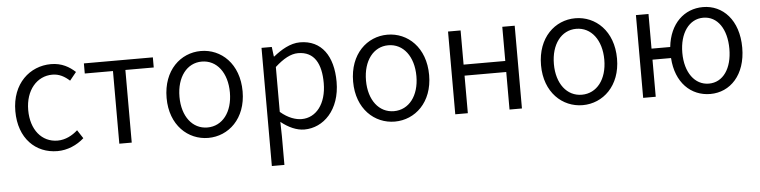

<svg xmlns="http://www.w3.org/2000/svg" viewBox="-47 -785 4942 1248"><g transform="rotate(-5 2424.5 -161.5)"><path d="M304 13C369 13 431 -14 478 -56L442 -111C408 -80 362 -55 311 -55C207 -55 137 -141 137 -269C137 -398 212 -485 313 -485C358 -485 393 -465 425 -436L468 -489C430 -524 381 -554 310 -554C173 -554 53 -450 53 -269C53 -91 162 13 304 13Z M708 0H789V-474H974V-540H524V-474H708Z M1288 13C1420 13 1536 -91 1536 -269C1536 -450 1420 -554 1288 -554C1156 -554 1040 -450 1040 -269C1040 -91 1156 13 1288 13ZM1288 -55C1191 -55 1124 -141 1124 -269C1124 -398 1191 -485 1288 -485C1386 -485 1453 -398 1453 -269C1453 -141 1386 -55 1288 -55Z M1683 231H1765V45L1763 -50C1813 -10 1865 13 1915 13C2039 13 2150 -94 2150 -278C2150 -445 2076 -554 1935 -554C1871 -554 1811 -517 1761 -477H1758L1750 -540H1683ZM1903 -56C1866 -56 1816 -71 1765 -115V-408C1820 -458 1869 -485 1916 -485C2024 -485 2066 -401 2066 -277C2066 -141 1997 -56 1903 -56Z M2505 13C2637 13 2753 -91 2753 -269C2753 -450 2637 -554 2505 -554C2373 -554 2257 -450 2257 -269C2257 -91 2373 13 2505 13ZM2505 -55C2408 -55 2341 -141 2341 -269C2341 -398 2408 -485 2505 -485C2603 -485 2670 -398 2670 -269C2670 -141 2603 -55 2505 -55Z M2900 0H2982V-245H3254V0H3335V-540H3254V-317H2982V-540H2900Z M3731 13C3863 13 3979 -91 3979 -269C3979 -450 3863 -554 3731 -554C3599 -554 3483 -450 3483 -269C3483 -91 3599 13 3731 13ZM3731 -55C3634 -55 3567 -141 3567 -269C3567 -398 3634 -485 3731 -485C3829 -485 3896 -398 3896 -269C3896 -141 3829 -55 3731 -55Z M4560 -55C4468 -55 4405 -141 4405 -269C4405 -398 4468 -485 4560 -485C4653 -485 4712 -398 4712 -269C4712 -141 4653 -55 4560 -55ZM4564 13C4693 13 4796 -91 4796 -269C4796 -450 4693 -554 4564 -554C4442 -554 4346 -466 4330 -314H4208V-540H4126V0H4208V-242H4329C4339 -81 4437 13 4564 13Z"/></g></svg>

Font: Noto Sans CJK SC DemiLight
Style: Regular
Weight: 350
Designer: Ryoko NISHIZUKA 西塚涼子 (kana, bopomofo & ideographs); Paul D. Hunt (Latin, Greek & Cyrillic); Sandoll Communications 산돌커뮤니
Foundry: Adobe
Version: Version 2.004;hotconv 1.0.118;makeotfexe 2.5.65603